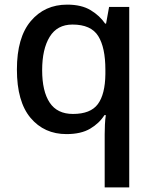

<svg xmlns="http://www.w3.org/2000/svg" viewBox="-20 -569 660 829"><path d="M432 11Q432 -7 433 -30.5Q434 -54 437 -72H431Q409 -37 369.5 -13.5Q330 10 267 10Q171 10 112 -60Q53 -130 53 -269Q53 -407 113 -478Q173 -549 270 -549Q332 -549 371.5 -525Q411 -501 434 -467H438L451 -539H538V240H432ZM295 -77Q371 -77 402.5 -119.5Q434 -162 435 -249V-268Q435 -364 404 -413.5Q373 -463 293 -463Q227 -463 194.5 -410Q162 -357 162 -266Q162 -175 194.5 -126Q227 -77 295 -77Z"/></svg>

Font: Noto Sans Lao Medium
Style: Regular
Weight: 500
Designer: Monotype Design Team
Foundry: Monotype Imaging Inc.
Version: Version 2.003; ttfautohint (v1.8.4.7-5d5b)